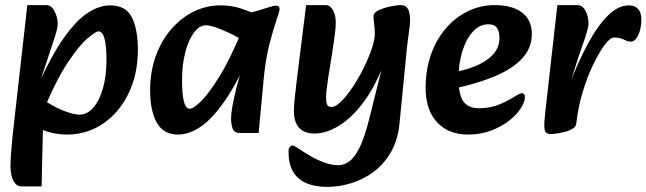

<svg xmlns="http://www.w3.org/2000/svg" viewBox="-20 -511 2532 752"><path d="M242 16Q203 16 166 4.5Q129 -7 100 -21L137 -129Q161 -111 190 -95.5Q219 -80 246.5 -71Q274 -62 292 -62Q321 -62 345 -89Q369 -116 383 -164.5Q397 -213 397 -276Q397 -330 389.5 -359Q382 -388 366 -388Q355 -388 323 -361Q291 -334 246 -267Q201 -200 150 -78L124 -166Q180 -292 230 -362.5Q280 -433 325 -461.5Q370 -490 411 -490Q473 -490 496.5 -443Q520 -396 520 -317Q520 -220 483.5 -145Q447 -70 384 -27Q321 16 242 16ZM64 219Q48 219 38 205.5Q28 192 24.5 174Q21 156 21 141Q21 121 23 92Q25 63 29 23L87 -491H161Q176 -491 185.5 -479Q195 -467 200.5 -450.5Q206 -434 206 -419Q206 -400 193.5 -362.5Q181 -325 162 -267L137 -191H172L157 -56L149 -43L143 219Z M677 16Q621 16 594.5 -30Q568 -76 568 -157Q568 -230 590 -291Q612 -352 650.5 -396.5Q689 -441 738.5 -465.5Q788 -490 843 -490Q886 -490 921.5 -478.5Q957 -467 982 -455L953 -340Q926 -358 893 -374.5Q860 -391 831 -401.5Q802 -412 786 -412Q761 -412 739.5 -383Q718 -354 705.5 -305.5Q693 -257 693 -198Q693 -144 700 -114.5Q707 -85 724 -85Q737 -85 766.5 -113.5Q796 -142 838.5 -210Q881 -278 930 -396L962 -304Q908 -184 859 -114Q810 -44 765 -14Q720 16 677 16ZM921 10Q897 10 891 -7.5Q885 -25 885 -47Q885 -64 889.5 -90Q894 -116 901 -146Q908 -176 916 -204L938 -279L907 -305L931 -456Q963 -461 989 -469Q1015 -477 1034 -483Q1053 -489 1061 -489Q1075 -489 1075 -474Q1075 -468 1062.5 -431.5Q1050 -395 1035.5 -338.5Q1021 -282 1014 -214L993 10Z M1262 221Q1213 221 1179 206Q1145 191 1127.5 160.5Q1110 130 1110 84Q1110 70 1115 64.5Q1120 59 1125 59Q1131 59 1137.5 63.5Q1144 68 1157 76Q1175 88 1199.5 102Q1224 116 1251.5 126Q1279 136 1305 136Q1327 136 1348 121Q1369 106 1388.5 66.5Q1408 27 1426 -45L1483 -273L1489 -274Q1452 -176 1405 -112.5Q1358 -49 1307.5 -18.5Q1257 12 1213 12Q1171 12 1151 -11Q1131 -34 1131 -75Q1131 -95 1133.5 -119Q1136 -143 1142 -194L1179 -491H1256Q1273 -491 1284 -471.5Q1295 -452 1295 -424Q1295 -406 1293 -389Q1291 -372 1288 -351Q1285 -330 1280 -297L1266 -210Q1262 -182 1259.5 -162.5Q1257 -143 1257 -129Q1257 -111 1261 -101.5Q1265 -92 1279 -92Q1294 -92 1315.5 -113Q1337 -134 1360 -168Q1383 -202 1402.5 -241Q1422 -280 1435 -317Q1448 -354 1448 -379Q1448 -396 1445.5 -415.5Q1443 -435 1443 -448Q1443 -461 1462.5 -470.5Q1482 -480 1508 -485.5Q1534 -491 1552 -491Q1569 -491 1578 -475.5Q1587 -460 1586 -424Q1585 -407 1580.5 -376Q1576 -345 1573 -316L1545 -30Q1539 36 1511.5 84Q1484 132 1443.5 162Q1403 192 1355.5 206.5Q1308 221 1262 221Z M1813 16Q1736 16 1691.5 -32.5Q1647 -81 1647 -166Q1647 -237 1667.5 -296Q1688 -355 1725.5 -399Q1763 -443 1812.5 -467Q1862 -491 1919 -491Q1986 -491 2024.5 -462Q2063 -433 2063 -378Q2063 -323 2025 -282Q1987 -241 1917.5 -212Q1848 -183 1753 -163L1740 -226Q1793 -233 1837 -250Q1881 -267 1908.5 -295Q1936 -323 1936 -360Q1937 -386 1927 -401Q1917 -416 1893 -416Q1858 -416 1831.5 -386.5Q1805 -357 1790.5 -309Q1776 -261 1776 -206Q1776 -140 1795 -113.5Q1814 -87 1857 -87Q1901 -87 1937 -102.5Q1973 -118 1998 -134Q2006 -139 2012.5 -142.5Q2019 -146 2024 -146Q2030 -146 2033 -141.5Q2036 -137 2036 -131Q2036 -113 2020.5 -88Q2005 -63 1975.5 -39.5Q1946 -16 1905 0Q1864 16 1813 16Z M2237 -27 2208 -175Q2245 -271 2283.5 -341.5Q2322 -412 2362 -451Q2402 -490 2443 -490Q2467 -490 2479.5 -475.5Q2492 -461 2492 -435Q2492 -414 2487 -394Q2482 -374 2472.5 -361Q2463 -348 2450 -348Q2439 -348 2423.5 -356Q2408 -364 2385 -364Q2370 -364 2348.5 -335.5Q2327 -307 2303.5 -258.5Q2280 -210 2262 -150Q2244 -90 2237 -27ZM2139 14Q2126 14 2119.5 9.5Q2113 5 2112 -14Q2111 -33 2116 -75L2163 -491H2242Q2261 -491 2273 -469Q2285 -447 2285 -419Q2285 -406 2276.5 -378.5Q2268 -351 2257 -320.5Q2246 -290 2239 -267L2213 -185L2255 -191L2237 -27Q2236 -15 2223 -7Q2210 1 2192.5 5.5Q2175 10 2160 12Q2145 14 2139 14Z"/></svg>

Font: Alkatra Medium
Style: Regular
Weight: 500
Designer: Suman Bhandary
Version: Version 1.100;gftools[0.9.22]